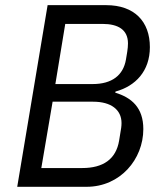

<svg xmlns="http://www.w3.org/2000/svg" viewBox="-20 -718 640 738"><path d="M46.2 0H312.9C442.1 0 530.9 -105.8 530.9 -221.9C530.9 -305 485.1 -343 422.9 -361.9L424 -366.1C501.1 -387.1 556.1 -445 556.1 -536.9C556.1 -634.9 497.2 -698.2 388.1 -698.2H163ZM138.8 -72.1 182.2 -327.1H338.1C407 -327.1 447.1 -296.2 447.1 -245C447.1 -231.9 445 -220.2 442.8 -208.1L437.9 -177.9C426.1 -105.8 376.1 -72.1 296.2 -72.1ZM192.8 -394.9 230.8 -626.1H373.9C433.9 -626.1 471.9 -604 471.9 -551.1C471.9 -540.8 470.9 -530.9 469.1 -519.2L464.1 -489C453.8 -429 410.9 -394.9 335.9 -394.9Z"/></svg>

Font: Margiela Mono Italic Italic
Style: Regular
Weight: 400
Designer: Mike Abbink, Paul van der Laan, Pieter van Rosmalen
Foundry: Bold Monday
Version: Version 2.003 2021